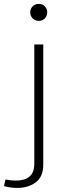

<svg xmlns="http://www.w3.org/2000/svg" viewBox="-84 -715 335 971"><path d="M68.8 -652.8Q68.8 -670.4 81.1 -682.9Q93.3 -695.3 111.8 -695.3Q130.9 -695.3 142.8 -682.9Q154.8 -670.4 154.8 -652.8Q154.8 -634.8 142.8 -622.1Q130.9 -609.4 111.8 -609.4Q93.3 -609.4 81.1 -622.1Q68.8 -634.8 68.8 -652.8ZM-64 226.1 -56.2 192.9Q-46.9 194.8 -32 196.5Q-17.1 198.2 -2 198.2Q41.5 198.2 65.4 177.7Q89.4 157.2 89.4 113.3V-490.2H134.8V117.2Q134.8 179.2 96.7 207.3Q58.6 235.4 3.4 235.4Q-30.8 235.4 -64 226.1Z"/></svg>

Font: Estedad-FD ExtraLight
Style: Regular
Weight: 200
Designer: Amin Abedi
Version: Version 7.3